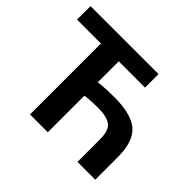

<svg xmlns="http://www.w3.org/2000/svg" viewBox="-159 -927 1143 1143"><g transform="rotate(45 412.5 -355.5)"><path d="M611.8 0H761.7V-189.2Q761.7 -321.5 699.6 -374.8Q637.5 -428 496.1 -428Q433.8 -428 388.7 -424Q343.5 -419.9 287.4 -408.7V-295.9Q345.5 -307.6 388.9 -311.2Q432.4 -314.7 470.2 -314.7Q545.9 -314.7 578.9 -289.4Q611.8 -264.2 611.8 -189ZM11.2 -597.2H212.4V0H362.3V-597.2H583.5V-710.9H11.2Z"/></g></svg>

Font: Roboto Flex
Style: Regular
Weight: 400
Designer: Berlow after Robertson
Foundry: Google
Version: Version 3.200;gftools[0.9.32]